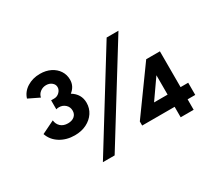

<svg xmlns="http://www.w3.org/2000/svg" viewBox="-142 -1166 1705 1493"><g transform="rotate(-30 710.5 -420.0)"><path d="M324.5 -289.5Q385 -289.5 431 -312.8Q477 -336 503 -375.5Q529 -415 529 -464.5Q529 -542.5 458 -586Q507.5 -624.5 507.5 -684Q507.5 -728.5 484.5 -763.8Q461.5 -799 420.5 -819.5Q379.5 -840 326 -840Q260.5 -840 210.2 -808.5Q160 -777 143.5 -723.5L241.5 -676Q247 -704.5 270.5 -722.2Q294 -740 324 -740Q353.5 -740 374 -723.2Q394.5 -706.5 394.5 -682Q394.5 -657.5 374.5 -637.8Q354.5 -618 327 -618H299.5V-537Q305 -539.5 312 -540.2Q319 -541 325 -541Q357.5 -541 381 -519.8Q404.5 -498.5 404.5 -465Q404.5 -434 382.8 -415.5Q361 -397 324.5 -397Q284.5 -397 260.2 -419.2Q236 -441.5 232.5 -476.5L117 -420Q137.5 -359.5 194 -324.5Q250.5 -289.5 324.5 -289.5ZM407.5 0H513L1023.5 -825H917.5ZM1106 0H1222.5V-94H1291V-203.5H1222.5V-525H1099.5L814.5 -130.5V-94H1106ZM984.5 -203.5 1106 -377.5V-203.5Z"/></g></svg>

Font: Spartan
Style: Bold
Weight: 700
Designer: Matt Bailey, Mirko Velimirovic
Foundry: Matt Bailey
Version: Version 1.003; ttfautohint (v1.8.3)